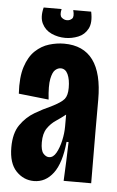

<svg xmlns="http://www.w3.org/2000/svg" viewBox="-51 -710 462 757"><g transform="rotate(5 180.0 -331.5)"><path d="M112 11Q71 11 41.5 -20Q12 -51 12 -114Q12 -170 35 -203Q58 -236 91 -255.5Q124 -275 154 -288Q194 -308 205.5 -322.5Q217 -337 217 -367Q217 -400 207.5 -420.5Q198 -441 179 -441Q168 -441 157.5 -432Q147 -423 141.5 -396Q136 -369 142 -314L23 -327Q19 -392 32.5 -433.5Q46 -475 70.5 -498Q95 -521 125 -530Q155 -539 184 -539Q337 -539 337 -331V-212Q337 -159 337.5 -106Q338 -53 338 0H229Q231 -39 232.5 -77.5Q234 -116 235 -154H227Q219 -70 188.5 -29.5Q158 11 112 11ZM163 -88Q180 -88 191.5 -108.5Q203 -129 209.5 -158Q216 -187 216 -214V-261Q197 -246 177.5 -233Q158 -220 144 -199.5Q130 -179 130 -144Q130 -112 140.5 -100Q151 -88 163 -88ZM91 -674H162Q156 -649 165.5 -640.5Q175 -632 187 -632Q198 -632 206.5 -640Q215 -648 208 -674H279Q288 -631 275 -606.5Q262 -582 237 -572Q212 -562 186 -562Q157 -562 131.5 -573.5Q106 -585 93.5 -610Q81 -635 91 -674Z"/></g></svg>

Font: Bricolage Grotesque 48pt Condensed SemiBold
Style: Regular
Weight: 600
Width: 3
Designer: Mathieu Triay
Foundry: Atelier Triay
Version: Version 1.000; ttfautohint (v1.8.4.7-5d5b);gftools[0.9.32]